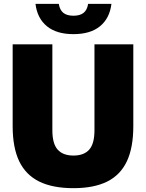

<svg xmlns="http://www.w3.org/2000/svg" viewBox="-20 -971 762 1001"><path d="M46 -313.5V-740H253V-292Q253 -221.5 280.8 -190.8Q308.5 -160 363 -160Q417.5 -160 445 -190.8Q472.5 -221.5 472.5 -292V-740H675V-313.5Q675 -201.5 641.5 -130.2Q608 -59 539 -24.5Q470 10 363 10Q254.5 10 184.5 -24.5Q114.5 -59 80.2 -130.2Q46 -201.5 46 -313.5ZM165 -951H286.5Q291.5 -919 310.2 -904Q329 -889 363 -889Q397 -889 415.8 -904Q434.5 -919 439.5 -951H561Q552 -876 501.8 -834.5Q451.5 -793 363 -793Q274.5 -793 224.2 -834.5Q174 -876 165 -951Z"/></svg>

Font: Encode Sans SemiCondensed Black
Style: Regular
Weight: 900
Width: 4
Designer: Multiple Designers
Foundry: Impallari Type
Version: Version 2.000